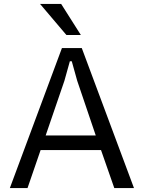

<svg xmlns="http://www.w3.org/2000/svg" viewBox="-20 -961 726 981"><path d="M496.1 -194.3H187.5L120.6 0H30.3L296.4 -715.3H397.9L664.6 0H564ZM469.2 -269 374.5 -548.3 346.7 -647.9H336.9L309.1 -548.3L213.4 -269ZM319.3 -782.2 184.6 -940.9H292.5L393.1 -782.2Z"/></svg>

Font: Proza Libre
Style: Regular
Weight: 400
Designer: Jasper de Waard
Foundry: Jasper de Waard
Version: Version 1.000; ttfautohint (v1.4.1.8-43bc)